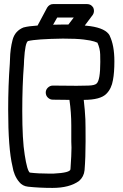

<svg xmlns="http://www.w3.org/2000/svg" viewBox="-20 -920 600 940"><path d="M241 -70Q325 -74 325 -92Q330 -163 330 -197L329 -227V-306Q329 -369 320 -431L239 -432Q225 -432 214.5 -442Q204 -452 204 -467Q204 -481 214.5 -491Q225 -501 239 -501L355 -500L413 -501Q444 -502 453 -511Q471 -527 471 -617Q471 -624 470.5 -653Q470 -682 457 -711Q456 -712 441 -717Q426 -722 390 -726.5Q354 -731 288 -731Q157 -729 117 -719Q103 -711 98 -627L97 -603Q89 -502 89 -377Q89 -234 101 -162Q113 -84 126 -75Q167 -70 222 -70ZM395 -795Q409 -794 422 -792Q498 -781 517 -746V-745Q540 -698 540 -620Q540 -564 533 -528Q526 -486 501 -461Q472 -431 390 -431Q396 -380 398 -336Q399 -309 399 -228Q399 -148 394 -87Q391 -55 367 -34Q320 0 237 0Q173 0 117 -6Q90 -9 74 -29Q48 -60 41 -106Q20 -193 20 -384Q20 -500 28 -608Q29 -619 29 -631Q30 -680 41.5 -724.5Q53 -769 96 -786H97Q119 -792 164 -795Q182 -829 211 -883Q222 -900 240 -900H407Q426 -900 437 -882Q440 -874 440 -867Q440 -856 434 -847ZM240 -799Q265 -800 293 -800H315L341 -834H260Z"/></svg>

Font: Bubblez Graffiti
Style: Regular
Weight: 400
Designer: GGBotNet
Foundry: GGBotNet
Version: 1.00